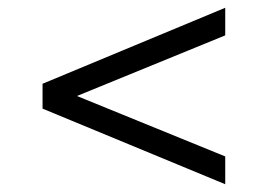

<svg xmlns="http://www.w3.org/2000/svg" viewBox="-20 -590 688 494"><path d="M559.5 -116 89.5 -310.5V-374.5L559.5 -570V-499L178 -343L559.5 -187.5Z"/></svg>

Font: Overpass Light
Style: Regular
Weight: 300
Designer: Delve Withrington, Dave Bailey, Thomas Jockin
Foundry: Delve Fonts LLC
Version: Version 4.000; ttfautohint (v1.8.3)